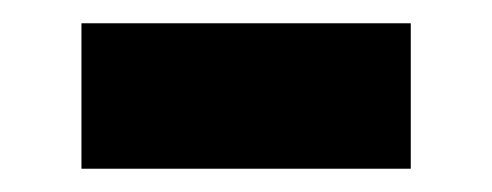

<svg xmlns="http://www.w3.org/2000/svg" viewBox="-20 -372 423 165"><path d="M50 -227H333V-352H50Z"/></svg>

Font: Source Han Sans HK Heavy
Style: Regular
Weight: 900
Designer: Ryoko NISHIZUKA 西塚涼子 (kana, bopomofo & ideographs); Paul D. Hunt (Latin, Greek & Cyrillic); Sandoll Communications 산돌커뮤니
Foundry: Adobe
Version: Version 2.000;hotconv 1.0.107;makeotfexe 2.5.65593